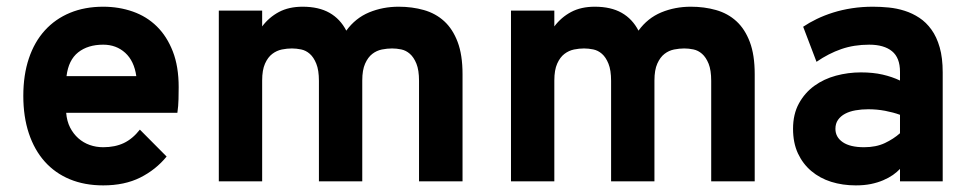

<svg xmlns="http://www.w3.org/2000/svg" viewBox="-20 -543 2908 575"><path d="M289.1 12.2Q233.4 12.2 189.2 -6.1Q145 -24.4 114 -59.1Q83 -93.8 66.4 -143.6Q49.8 -193.4 49.8 -255.9Q49.8 -318.4 66.4 -367.9Q83 -417.5 114.3 -451.9Q145.5 -486.3 189.7 -504.6Q233.9 -522.9 289.1 -522.9Q336.4 -522.9 377.9 -508.3Q419.4 -493.7 449.7 -463.9Q480 -434.1 497.6 -388.9Q515.1 -343.8 515.1 -282.2Q515.1 -267.1 514.6 -246.3Q514.2 -225.6 511.2 -205.1H178.2Q180.2 -180.2 189.9 -161.1Q199.7 -142.1 214.6 -128.9Q229.5 -115.7 248.5 -108.9Q267.6 -102.1 289.1 -102.1Q324.2 -102.1 350.6 -114.5Q377 -127 398.9 -154.8L479 -74.2Q446.8 -34.7 399.9 -11.2Q353 12.2 289.1 12.2ZM289.1 -409.2Q243.2 -409.2 214.1 -386.2Q185.1 -363.3 179.2 -314.9H388.2Q381.8 -360.4 355 -384.8Q328.1 -409.2 289.1 -409.2Z M1234.9 0V-300.8Q1234.9 -333 1227.1 -352.3Q1219.2 -371.6 1207.5 -381.8Q1195.8 -392.1 1181.6 -395Q1167.5 -397.9 1154.3 -397.9Q1139.6 -397.9 1123.8 -394.8Q1107.9 -391.6 1095 -381.6Q1082 -371.6 1073.5 -352.5Q1064.9 -333.5 1064.9 -301.8V0H935.1V-300.8Q935.1 -333 927.2 -352.3Q919.4 -371.6 907.7 -381.8Q896 -392.1 881.6 -395Q867.2 -397.9 854 -397.9Q839.8 -397.9 824.2 -394.8Q808.6 -391.6 795.4 -381.6Q782.2 -371.6 773.7 -352.5Q765.1 -333.5 765.1 -301.8V0H635.3V-511.2H765.1V-463.9Q785.6 -491.2 815.4 -507.1Q845.2 -522.9 886.2 -522.9Q934.6 -522.9 966.8 -504.6Q999 -486.3 1017.1 -451.2Q1044.4 -488.8 1085.4 -505.9Q1126.5 -522.9 1173.8 -522.9Q1214.4 -522.9 1249.5 -512.9Q1284.7 -502.9 1310.3 -479.5Q1335.9 -456.1 1350.6 -417.2Q1365.2 -378.4 1365.2 -320.8V0Z M2109.9 0V-300.8Q2109.9 -333 2102.1 -352.3Q2094.2 -371.6 2082.5 -381.8Q2070.8 -392.1 2056.6 -395Q2042.5 -397.9 2029.3 -397.9Q2014.6 -397.9 1998.8 -394.8Q1982.9 -391.6 1970 -381.6Q1957 -371.6 1948.5 -352.5Q1939.9 -333.5 1939.9 -301.8V0H1810.1V-300.8Q1810.1 -333 1802.2 -352.3Q1794.4 -371.6 1782.7 -381.8Q1771 -392.1 1756.6 -395Q1742.2 -397.9 1729 -397.9Q1714.8 -397.9 1699.2 -394.8Q1683.6 -391.6 1670.4 -381.6Q1657.2 -371.6 1648.7 -352.5Q1640.1 -333.5 1640.1 -301.8V0H1510.3V-511.2H1640.1V-463.9Q1660.6 -491.2 1690.4 -507.1Q1720.2 -522.9 1761.2 -522.9Q1809.6 -522.9 1841.8 -504.6Q1874 -486.3 1892.1 -451.2Q1919.4 -488.8 1960.4 -505.9Q2001.5 -522.9 2048.8 -522.9Q2089.4 -522.9 2124.5 -512.9Q2159.7 -502.9 2185.3 -479.5Q2210.9 -456.1 2225.6 -417.2Q2240.2 -378.4 2240.2 -320.8V0Z M2675.3 0V-37.1Q2666.5 -27.8 2654.1 -19Q2641.6 -10.3 2625 -3.2Q2608.4 3.9 2588.1 8.1Q2567.9 12.2 2543 12.2Q2503.4 12.2 2469.2 1.5Q2435.1 -9.3 2409.7 -30.8Q2384.3 -52.2 2369.6 -83.7Q2355 -115.2 2355 -157.2Q2355 -201.2 2372.6 -233.2Q2390.1 -265.1 2418.7 -285.9Q2447.3 -306.6 2483.6 -316.4Q2520 -326.2 2558.1 -326.2Q2594.7 -326.2 2623.3 -319.6Q2651.9 -313 2675.3 -301.8V-328.1Q2675.3 -370.1 2651.4 -389.6Q2627.4 -409.2 2583 -409.2Q2537.6 -409.2 2499.5 -396Q2461.4 -382.8 2425.3 -357.9L2385.3 -462.9Q2403.3 -475.1 2426 -486.1Q2448.7 -497.1 2475.1 -505.4Q2501.5 -513.7 2531.5 -518.3Q2561.5 -522.9 2594.2 -522.9Q2617.2 -522.9 2641.6 -520.5Q2666 -518.1 2689.2 -510.7Q2712.4 -503.4 2733.2 -489.7Q2753.9 -476.1 2769.5 -454.3Q2785.2 -432.6 2794.2 -401.1Q2803.2 -369.6 2803.2 -326.2V0ZM2567.9 -102.1Q2603.5 -102.1 2629.9 -114.5Q2656.2 -127 2675.3 -144V-199.2Q2655.3 -206.5 2630.6 -211.2Q2606 -215.8 2580.1 -215.8Q2560.1 -215.8 2542.2 -212.6Q2524.4 -209.5 2511 -202.4Q2497.6 -195.3 2489.7 -184.1Q2481.9 -172.9 2481.9 -157.2Q2481.9 -132.3 2503.9 -117.2Q2525.9 -102.1 2567.9 -102.1Z"/></svg>

Font: Overpass
Style: Bold
Weight: 700
Designer: Delve Withrington
Foundry: Delve Fonts
Version: Version 1.001